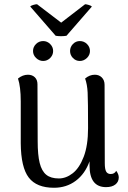

<svg xmlns="http://www.w3.org/2000/svg" viewBox="-20 -874 606 907"><path d="M541 -36Q541 -15 525 -2.5Q509 10 481 10Q403 10 403 -92V-112Q382 -53 338 -20Q294 13 235 13Q153 13 116 -35Q79 -83 78 -197V-395Q78 -464 65 -503Q87 -521 112 -521Q132 -521 144.5 -509Q157 -497 157 -476L158 -207Q158 -142 167.5 -104Q177 -66 198.5 -48.5Q220 -31 258 -31Q292 -31 323.5 -55.5Q355 -80 375.5 -133.5Q396 -187 396 -269Q396 -398 394 -437Q392 -476 382 -503Q403 -521 428 -521Q448 -521 461 -508Q474 -495 474 -473L475 -103Q475 -75 481.5 -63.5Q488 -52 503 -52Q521 -52 529 -67Q541 -51 541 -36ZM136 -633Q136 -652 150 -666Q164 -680 184 -680Q203 -680 217 -666Q231 -652 231 -633Q231 -614 217 -600Q203 -586 184 -586Q165 -586 150.5 -600Q136 -614 136 -633ZM311 -633Q311 -652 324.5 -666Q338 -680 357 -680Q377 -680 391 -666Q405 -652 405 -633Q405 -614 390.5 -600Q376 -586 357 -586Q338 -586 324.5 -600Q311 -614 311 -633ZM269 -767 382 -854Q388 -854 399.5 -850.5Q411 -847 414 -843L294 -705Q282 -703 268 -703Q255 -703 243 -705L123 -843Q125 -847 136.5 -850.5Q148 -854 155 -854Z"/></svg>

Font: Arima Madurai
Style: Regular
Weight: 400
Designer: Joana Correia and Natanael Gama
Foundry: NDISCOVER
Version: Version 1.019